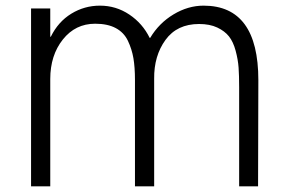

<svg xmlns="http://www.w3.org/2000/svg" viewBox="-20 -660 1020 680"><path d="M895 -376 894 0H827V-351Q827 -392 825 -420.5Q823 -449 814.5 -480.5Q806 -512 791 -531Q776 -550 749.5 -562.5Q723 -575 685 -575Q607 -575 566 -518.5Q525 -462 526 -381V0H458V-377Q458 -422 452.5 -454Q447 -486 433 -515.5Q419 -545 390 -560.5Q361 -576 317 -576Q247 -576 202.5 -520Q158 -464 158 -380V0H90V-630H158V-530H160Q186 -583 232.5 -611.5Q279 -640 334 -640Q391 -640 438 -608.5Q485 -577 510 -526H512Q543 -578 594.5 -609Q646 -640 701 -640Q895 -640 895 -376Z"/></svg>

Font: Sinkin Sans 300 Light
Style: Regular
Weight: 300
Designer: Keith Bates
Foundry: K-Type
Version: Sinkin Sans (version 1.0)  by Keith Bates   •   © 2014   www